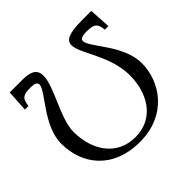

<svg xmlns="http://www.w3.org/2000/svg" viewBox="-163 -813 992 992"><g transform="rotate(-45 333.0 -316.5)"><path d="M126 -587C158 -587 169 -579 169 -565C169 -519 32 -402 32 -269C32 -120 127 12 327 12C524 12 621 -136 621 -269C621 -404 486 -519 486 -565C486 -579 499 -587 532 -587C584 -587 604 -579 608 -527H634L627 -645H557C460 -645 429 -626 429 -592C429 -529 533 -414 533 -268C533 -139 465 -22 327 -22C197 -22 120 -127 120 -269C120 -365 216 -503 216 -583C216 -621 194 -645 127 -645H31L24 -527H50C56 -583 78 -587 126 -587Z"/></g></svg>

Font: Libertinus Math
Style: Regular
Weight: 400
Designer: Philipp H. Poll
Foundry: Khaled Hosny
Version: Version 6.2